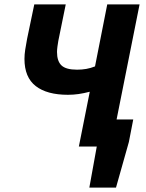

<svg xmlns="http://www.w3.org/2000/svg" viewBox="-20 -671 670 879"><path d="M389 188 423 0H397L422 -124H590L570 -21L511 188ZM341 0 391 -251Q364 -244 340 -240.5Q316 -237 291 -237Q195 -237 143.5 -277Q92 -317 92 -401Q92 -422 95.5 -444Q99 -466 104 -493L137 -651H281L247 -484Q245 -473 243 -458Q241 -443 241 -433Q241 -391 261.5 -371.5Q282 -352 333 -352Q355 -352 375 -355.5Q395 -359 415 -367L471 -651H619L489 0Z"/></svg>

Font: Source Sans 3 ExtraBold
Style: Italic
Weight: 800
Italic angle: -11°
Version: Version 3.052;hotconv 1.1.0;makeotfexe 2.6.0